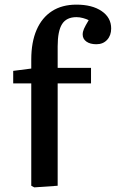

<svg xmlns="http://www.w3.org/2000/svg" viewBox="-20 -802 500 829"><path d="M128 7 115 0V-442H37V-496L115 -506V-545Q115 -620 138 -673Q161 -726 204.5 -754Q248 -782 310 -782Q378 -782 419 -754Q460 -726 460 -679Q460 -649 442.5 -630Q425 -611 396 -611Q369 -611 353 -622.5Q337 -634 337 -653Q337 -665 342.5 -677.5Q348 -690 363 -715Q353 -720 338.5 -724Q324 -728 310 -728Q267 -728 248 -698Q229 -668 229 -602V-509H373V-442H229V0Z"/></svg>

Font: Literata 18pt Medium
Style: Regular
Weight: 500
Designer: Latin by Veronika Burian and Jose Scaglione. Greek by Irene Vlachou. Cyrillic by Vera Evstafieva.
Foundry: TypeTogether
Version: Version 3.103;gftools[0.9.29]